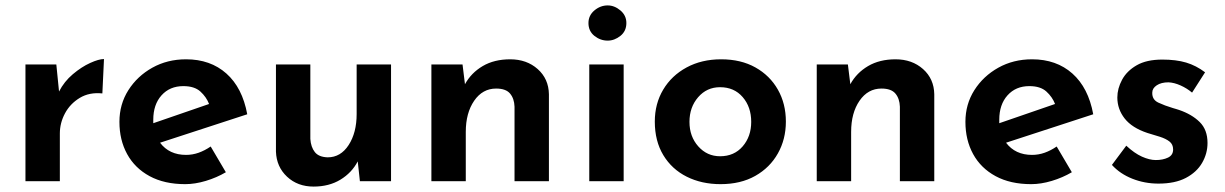

<svg xmlns="http://www.w3.org/2000/svg" viewBox="-20 -669 4525 709"><path d="M188 -431 198 -331Q217 -368 249 -395Q281 -422 313 -436.5Q345 -451 364 -451L358 -324Q310 -329 274.5 -307.5Q239 -286 220 -250.5Q201 -215 201 -176V0H74V-431Z M664 11Q587 11 532.5 -18.5Q478 -48 449.5 -100Q421 -152 421 -219Q421 -284 454 -336Q487 -388 542.5 -419Q598 -450 667 -450Q757 -450 816 -397.5Q875 -345 893 -247L571 -142Q605 -97 667 -97Q691 -97 713.5 -105Q736 -113 758 -128L814 -33Q780 -13 740 -1Q700 11 664 11ZM546 -214 752 -285Q742 -311 720 -331Q698 -351 657 -351Q607 -351 576.5 -317Q546 -283 546 -227Q546 -220 546 -214Z M1138 20Q1079 20 1040 -16.5Q1001 -53 999 -109V-431H1126V-156Q1128 -126 1142.5 -107.5Q1157 -89 1190 -88Q1238 -88 1267.5 -133.5Q1297 -179 1297 -248V-431H1424V0H1309L1301 -73Q1279 -31 1237 -5.5Q1195 20 1138 20Z M1688 -431 1697 -358Q1720 -400 1762.5 -425Q1805 -450 1864 -450Q1925 -450 1965.5 -414Q2006 -378 2007 -321V0H1880V-275Q1879 -305 1863.5 -323.5Q1848 -342 1812 -342Q1762 -342 1731 -297Q1700 -252 1700 -182V0H1573V-431Z M2156 -431H2283V0H2156ZM2153 -584Q2153 -612 2175 -630.5Q2197 -649 2224 -649Q2249 -649 2271 -630.5Q2293 -612 2293 -584Q2293 -554 2271 -536.5Q2249 -519 2224 -519Q2197 -519 2175 -536.5Q2153 -554 2153 -584Z M2398 -220Q2398 -286 2429 -338Q2460 -390 2515.5 -420Q2571 -450 2643 -450Q2716 -450 2769.5 -420Q2823 -390 2852.5 -338Q2882 -286 2882 -220Q2882 -155 2852.5 -102.5Q2823 -50 2769 -19.5Q2715 11 2641 11Q2571 11 2516 -16.5Q2461 -44 2429.5 -96Q2398 -148 2398 -220ZM2526 -219Q2526 -165 2558.5 -128.5Q2591 -92 2639 -92Q2691 -92 2722.5 -128.5Q2754 -165 2754 -219Q2754 -274 2722.5 -310.5Q2691 -347 2639 -347Q2590 -347 2558 -310Q2526 -273 2526 -219Z M3111 -431 3120 -358Q3143 -400 3185.5 -425Q3228 -450 3287 -450Q3348 -450 3388.5 -414Q3429 -378 3430 -321V0H3303V-275Q3302 -305 3286.5 -323.5Q3271 -342 3235 -342Q3185 -342 3154 -297Q3123 -252 3123 -182V0H2996V-431Z M3788 11Q3711 11 3656.5 -18.5Q3602 -48 3573.5 -100Q3545 -152 3545 -219Q3545 -284 3578 -336Q3611 -388 3666.5 -419Q3722 -450 3791 -450Q3881 -450 3940 -397.5Q3999 -345 4017 -247L3695 -142Q3729 -97 3791 -97Q3815 -97 3837.5 -105Q3860 -113 3882 -128L3938 -33Q3904 -13 3864 -1Q3824 11 3788 11ZM3670 -214 3876 -285Q3866 -311 3844 -331Q3822 -351 3781 -351Q3731 -351 3700.5 -317Q3670 -283 3670 -227Q3670 -220 3670 -214Z M4258 9Q4207 9 4161.5 -9Q4116 -27 4086 -60L4139 -131Q4169 -103 4197 -90.5Q4225 -78 4248 -78Q4274 -78 4293 -87Q4312 -96 4312 -117Q4312 -136 4298.5 -146.5Q4285 -157 4263 -164Q4241 -171 4217 -178Q4160 -197 4133 -231.5Q4106 -266 4106 -309Q4106 -342 4123.5 -374.5Q4141 -407 4177.5 -428Q4214 -449 4272 -449Q4323 -449 4360 -438Q4397 -427 4430 -402L4382 -327Q4363 -343 4339.5 -353.5Q4316 -364 4295 -365Q4268 -365 4251.5 -354Q4235 -343 4235 -327Q4234 -301 4257.5 -290Q4281 -279 4311 -270Q4317 -268 4323 -266.5Q4329 -265 4334 -263Q4381 -247 4410 -218.5Q4439 -190 4439 -141Q4439 -102 4419 -67.5Q4399 -33 4359 -12Q4319 9 4258 9Z"/></svg>

Font: Reem Kufi SemiBold
Style: Regular
Weight: 600
Designer: Khaled Hosny
Version: Version 1.001